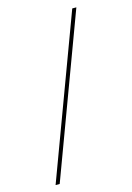

<svg xmlns="http://www.w3.org/2000/svg" viewBox="-119 -729 622 904"><g transform="rotate(-15 191.5 -276.5)"><path d="M56 115.5H36L327 -667.5H347Z"/></g></svg>

Font: Anek Devanagari Thin
Style: Regular
Weight: 250
Designer: Kailash Malviya (Devanagari) & Yesha Goshar (Latin)
Foundry: Ek Type
Version: Version 1.003